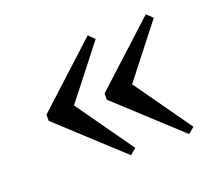

<svg xmlns="http://www.w3.org/2000/svg" viewBox="-83 -538 744 661"><g transform="rotate(-20 288.5 -207.5)"><path d="M507.3 -427.4 529 -406.5 380.6 -216.9 529 -7.3 506.5 11.3 280.6 -196.8V-219.4ZM294.4 -427.4 316.1 -406.5 167.7 -216.9 316.1 -7.3 293.5 11.3 67.7 -196.8V-219.4Z"/></g></svg>

Font: Playfair 12pt Medium
Style: Regular
Weight: 500
Designer: Claus Eggers Sørensen
Foundry: Claus Eggers Sørensen
Version: Version 2.000;gftools[0.9.28]